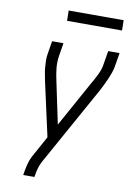

<svg xmlns="http://www.w3.org/2000/svg" viewBox="-99 -973 697 1032"><g transform="rotate(10 250.0 -456.5)"><path d="M103 0 104 -7Q108 -34 115 -61Q122 -88 136 -113L196 -222L130 -520Q127 -537 123.5 -554.5Q120 -572 118.5 -589.5Q117 -607 116.5 -625Q116 -643 119 -662L131 -735H193L181 -662Q176 -628 179.5 -595.5Q183 -563 190 -532L239 -299L376 -547Q384 -561 391.5 -574.5Q399 -588 406 -602.5Q413 -617 418 -632Q423 -647 425 -662L437 -735H499L487 -662Q484 -643 477.5 -625Q471 -607 463.5 -589.5Q456 -572 447.5 -554.5Q439 -537 430 -520L189 -86Q179 -67 173.5 -47Q168 -27 165 -7L164 0ZM191 -857 190 -913H490L491 -857Z"/></g></svg>

Font: Iosevka Curly Light
Style: Italic
Weight: 300
Italic angle: -9°
Monospace: yes
Designer: Belleve Invis
Foundry: Belleve Invis
Version: Version 22.1.2; ttfautohint (v1.8.4)